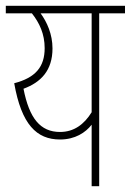

<svg xmlns="http://www.w3.org/2000/svg" viewBox="-20 -642 451 662"><path d="M411 -622H0V-596H90C116 -563 134 -525 134 -476C134 -411 102 -374 29 -355C54 -213 106 -161 187 -161C239 -161 275 -185 296 -212V0H322V-596H411ZM61 -336C121 -358 161 -399 161 -475C161 -524 142 -566 120 -596H296V-255C270 -213 235 -187 187 -187C119 -187 81 -234 61 -336Z"/></svg>

Font: Noto Sans Devanagari ExtraCondensed Thin
Style: Regular
Weight: 100
Width: 2
Designer: Jelle Bosma - Monotype Design Team
Foundry: Monotype Imaging Inc.
Version: Version 2.004